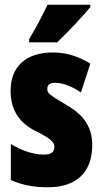

<svg xmlns="http://www.w3.org/2000/svg" viewBox="-20 -786 436 816"><path d="M364 -756V-766H182C161 -722 136 -673 104 -620V-606H223C273 -653 336 -722 364 -756ZM372 -170C372 -255 326 -304 259 -342C188 -384 181 -390 181 -408C181 -426 192 -434 215 -434C253 -434 291 -415 324 -393L364 -516C311 -547 262 -563 205 -563C90 -563 25 -503 25 -400C25 -322 60 -265 128 -231C205 -193 211 -179 211 -161C211 -138 196 -129 166 -129C116 -129 66 -150 26 -174V-21C77 2 129 10 183 10C302 10 372 -51 372 -170Z"/></svg>

Font: Noto Sans Thai ExtCond Blk
Style: Regular
Weight: 900
Width: 2
Designer: Monotype Design Team
Foundry: Monotype Imaging Inc.
Version: Version 2.002